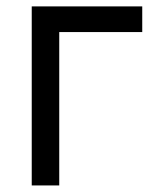

<svg xmlns="http://www.w3.org/2000/svg" viewBox="-20 -565 499 585"><path d="M413.4 -545.5H76.7V0H160.5V-467.3H413.4Z"/></svg>

Font: Margiela Sans
Style: Regular
Weight: 400
Designer: Stefan Endress, Andreas Faust
Version: Version 1.100;FEAKit 1.0